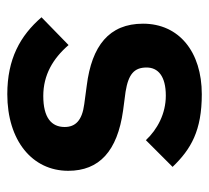

<svg xmlns="http://www.w3.org/2000/svg" viewBox="-44 -530 586 539"><g transform="rotate(90 249.5 -261.0)"><path d="M245 12C375 12 460 -58 460 -159C460 -246 405 -297 291 -313L238 -320C189 -328 170 -344 170 -379C170 -411 194 -433 249 -433C300 -433 344 -409 374 -377L449 -452C399 -504 347 -534 245 -534C126 -534 47 -470 47 -369C47 -274 109 -225 221 -211L273 -204C319 -198 337 -179 337 -149C337 -112 311 -89 250 -89C191 -89 145 -116 107 -160L29 -84C81 -24 146 12 245 12Z"/></g></svg>

Font: Braiins Sans SemiBold
Style: Regular
Weight: 600
Designer: Mike Abbink, Paul van der Laan, Pieter van Rosmalen, Jiri Chlebus, Lubos Buracinsky
Foundry: Bold Monday, Sudetype
Version: Version 1.000;hotconv 1.0.109;makeotfexe 2.5.65596